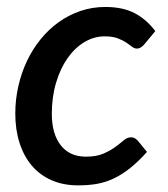

<svg xmlns="http://www.w3.org/2000/svg" viewBox="-20 -538 494 565"><path d="M412.5 -91Q387 -62.5 363.5 -43.8Q340 -25 316.2 -13.5Q292.5 -2 266.8 2.8Q241 7.5 210.5 7.5Q166 7.5 131.5 -7.8Q97 -23 73.5 -50.8Q50 -78.5 37.5 -117.5Q25 -156.5 25 -204Q25 -245 34 -284.5Q43 -324 59.5 -358.8Q76 -393.5 99.8 -422.8Q123.5 -452 153 -473Q182.5 -494 217 -505.8Q251.5 -517.5 290 -517.5Q341 -517.5 375.8 -499.5Q410.5 -481.5 437 -446.5L403 -405.5Q399 -401.5 394 -398.2Q389 -395 383 -395Q375.5 -395 368.5 -400.5Q361.5 -406 351.5 -412.8Q341.5 -419.5 326.5 -425.2Q311.5 -431 288 -431Q256.5 -431 228.2 -414Q200 -397 178.8 -366.8Q157.5 -336.5 145 -294.5Q132.5 -252.5 132.5 -203Q132.5 -144 158.8 -110.5Q185 -77 233 -77Q264 -77 284.5 -86Q305 -95 319.2 -105.5Q333.5 -116 344 -125Q354.5 -134 366 -134Q376.5 -134 385.5 -124L412.5 -91Z"/></svg>

Font: Lato 2
Style: Italic
Weight: 600
Italic angle: -7°
Designer: Lukasz Dziedzic with Adam Twardoch and Botio Nikoltchev
Foundry: tyPoland Lukasz Dziedzic
Version: Version 2.015; 2015-08-06; http://www.latofonts.com/